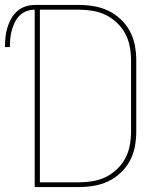

<svg xmlns="http://www.w3.org/2000/svg" viewBox="-41 -755 661 775"><path d="M99 0V-716Q82 -716 66 -710Q50 -704 38 -692Q26 -680 18.5 -664.5Q11 -649 6.5 -632.5Q2 -616 0.5 -599Q-1 -582 -1 -565H-21Q-21 -585 -19 -604.5Q-17 -624 -11.5 -642.5Q-6 -661 3.5 -678.5Q13 -696 27.5 -709Q42 -722 60.5 -728.5Q79 -735 99 -735H276Q307 -735 337.5 -730Q368 -725 395.5 -712Q423 -699 446 -677.5Q469 -656 483.5 -628.5Q498 -601 503.5 -571Q509 -541 509 -510V-225Q509 -194 503.5 -164Q498 -134 483.5 -106.5Q469 -79 446 -57.5Q423 -36 395.5 -23Q368 -10 337.5 -5Q307 0 276 0ZM120 -19H276Q304 -19 332 -23.5Q360 -28 385 -40Q410 -52 431 -72Q452 -92 465 -116.5Q478 -141 483 -169Q488 -197 488 -225V-510Q488 -538 483 -566Q478 -594 465 -618.5Q452 -643 431 -663Q410 -683 385 -695Q360 -707 332 -711.5Q304 -716 276 -716H120Z"/></svg>

Font: Iosevka Thin Extended
Style: Regular
Weight: 100
Width: 7
Monospace: yes
Designer: Belleve Invis
Foundry: Belleve Invis
Version: Version 32.5.0; ttfautohint (v1.8.4)